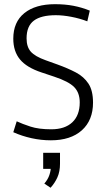

<svg xmlns="http://www.w3.org/2000/svg" viewBox="-20 -655 498 903"><path d="M219.2 4.9Q173.3 4.9 128.2 -5.1Q83 -15.1 42.5 -33.2L58.6 -84.5Q84.5 -72.3 123.3 -59.6Q162.1 -46.9 221.2 -46.9Q285.2 -46.9 320.1 -79.8Q355 -112.8 355 -173.3Q355 -218.8 328.9 -245.4Q302.7 -272 234.9 -294.4L174.8 -314.5Q105.5 -337.4 74 -375.5Q42.5 -413.6 42.5 -473.1Q42.5 -551.3 94.5 -593.3Q146.5 -635.3 238.8 -635.3Q286.1 -635.3 325.7 -627.7Q365.2 -620.1 402.3 -605L390.6 -554.7Q355 -568.4 315.4 -575.9Q275.9 -583.5 242.2 -583.5Q173.3 -583.5 139.2 -557.9Q105 -532.2 105 -474.6Q105 -434.6 124.8 -412.1Q144.5 -389.6 194.8 -371.6L250.5 -351.6Q299.3 -334 336.9 -314.2Q374.5 -294.4 396 -261.7Q417.5 -229 417.5 -172.4Q417.5 -89.4 365 -42.2Q312.5 4.9 219.2 4.9ZM217.8 228 188.5 208.5Q205.6 188.5 212.4 167.7Q219.2 147 219.2 128.9L238.3 139.2H183.1V63.5H262.2V115.2Q262.2 151.9 250 179Q237.8 206.1 217.8 228Z"/></svg>

Font: Anaheim
Style: Regular
Weight: 400
Designer: Vernon Adams
Foundry: Vernon Adams
Version: Version 2.001